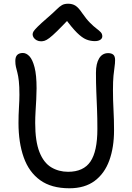

<svg xmlns="http://www.w3.org/2000/svg" viewBox="-20 -997 708 1030"><path d="M352.2 13Q255.6 13 195.4 -30.4Q135.2 -73.8 107.2 -152.9Q79.2 -232 79.2 -338Q79.2 -379 81.7 -419.8Q84.2 -460.6 84.2 -488.4Q84.2 -534.2 81 -562.3Q77.8 -590.4 73.2 -607.5Q68.6 -624.6 65.4 -638.5Q62.2 -652.4 62.2 -669.8Q62.2 -692.6 72.8 -702.7Q83.4 -712.8 102.6 -712.8Q121.4 -712.8 138 -695.1Q154.6 -677.4 165.4 -635.9Q176.2 -594.4 176.2 -523.2Q176.2 -496.4 174.5 -464.5Q172.8 -432.6 170.8 -399.9Q168.8 -367.2 168.8 -337.6Q168.8 -239 191.6 -181.4Q214.4 -123.8 254.7 -99.6Q295 -75.4 345.2 -75.4Q427.8 -75.4 465.1 -130.2Q502.4 -185 502.4 -305Q502.4 -365.4 500.5 -412.1Q498.6 -458.8 496.7 -504.5Q494.8 -550.2 494.8 -606.8Q494.8 -655.8 511.8 -683.9Q528.8 -712 560.4 -712Q577.6 -712 587.5 -703.9Q597.4 -695.8 597.4 -674.8Q597.4 -657.2 594.5 -638.3Q591.6 -619.4 588.8 -590.6Q586 -561.8 586 -512.8Q586 -460.4 588.9 -407.5Q591.8 -354.6 591.8 -298Q591.8 -206 566.3 -136Q540.8 -66 487.7 -26.5Q434.6 13 352.2 13ZM200.4 -775.4Q187.4 -775.4 177 -780.9Q166.6 -786.4 160.8 -795Q155 -803.6 155 -812.6Q155 -820.4 160 -828.6Q165 -836.8 182 -853.8Q199 -870.8 236.2 -903Q266.8 -929.4 283.1 -945.8Q299.4 -962.2 312.4 -969.6Q325.4 -977 345.6 -977Q368.4 -977 384.9 -966.5Q401.4 -956 421 -926.6Q443.8 -893.8 463.4 -874.3Q483 -854.8 497.7 -843.8Q512.4 -832.8 520.6 -824Q528.8 -815.2 528.8 -802.2Q528.8 -790.8 518 -783.6Q507.2 -776.4 488.6 -776.4Q464.6 -776.4 442.4 -785.5Q420.2 -794.6 393 -821.4Q365.8 -848.2 327.4 -900.8L355.6 -901.2Q313.2 -856.4 286.9 -830.6Q260.6 -804.8 244.8 -793Q229 -781.2 219 -778.3Q209 -775.4 200.4 -775.4Z"/></svg>

Font: Shantell Sans Light
Style: Regular
Weight: 300
Designer: Stephen Nixon, Anya Danilova, Shantell Martin
Foundry: Arrow Type
Version: Version 1.011;[c5ecc13dd]